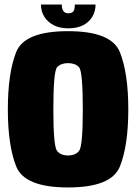

<svg xmlns="http://www.w3.org/2000/svg" viewBox="-20 -819 599 844"><path d="M279 5Q470.5 5 507.2 -87.5Q544 -180 544 -338Q544 -496.5 507.2 -589.2Q470.5 -682 279 -682Q87.5 -682 51 -589.8Q14.5 -497.5 14.5 -338Q14.5 -180 51.2 -87.5Q88 5 279 5ZM279 -135.5Q248 -135.5 231.2 -155Q214.5 -174.5 214.5 -338Q214.5 -506 231.2 -523.8Q248 -541.5 279 -541.5Q310.5 -541.5 327.2 -523.8Q344 -506 344 -338Q344 -174.5 327.2 -155Q310.5 -135.5 279 -135.5ZM280.5 -694.5Q319.5 -694.5 346 -708.5Q372.5 -722.5 386.2 -746Q400 -769.5 400 -799H309Q309 -786 306.5 -777.2Q304 -768.5 297.5 -764.5Q291 -760.5 280.5 -760.5Q271 -760.5 264.8 -764.5Q258.5 -768.5 255 -777Q251.5 -785.5 251.5 -799H160Q160 -769.5 174.5 -746Q189 -722.5 215.5 -708.5Q242 -694.5 280.5 -694.5Z"/></svg>

Font: Anybody Condensed Black
Style: Regular
Weight: 900
Width: 3
Designer: Tyler Finck
Foundry: Etcetera Type Company
Version: Version 1.113;gftools[0.9.25]